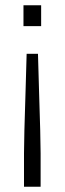

<svg xmlns="http://www.w3.org/2000/svg" viewBox="-20 -530 245 728"><path d="M69 -510H136V-431H69ZM77 -187 81 -326H124L128 -187Q134 -3 134 51V178H71V51Q71 -3 77 -187Z"/></svg>

Font: Saira SemiCondensed Light
Style: Regular
Weight: 300
Width: 4
Designer: Hector Gatti with collaboration of the Omnibus-Type team
Foundry: Omnibus-Type
Version: Version 0.072; ttfautohint (v1.8)